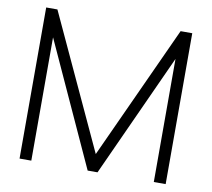

<svg xmlns="http://www.w3.org/2000/svg" viewBox="-79 -810 995 901"><g transform="rotate(10 418.0 -360.0)"><path d="M126 0V-587.5L394.5 0H441.5L709.5 -587.5V-1H766V-720H710.5L418.5 -83L123.5 -720H70V0Z"/></g></svg>

Font: Hauora Light
Style: Regular
Weight: 300
Designer: Wayne Shih
Foundry: WCYS
Version: Version 1.001;hotconv 1.0.109;makeotfexe 2.5.65596